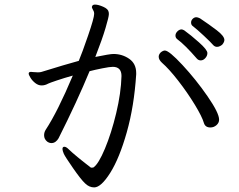

<svg xmlns="http://www.w3.org/2000/svg" viewBox="-20 -775 1040 836"><path d="M925 -571Q916 -571 909 -578Q898 -591 868 -619Q838 -647 820 -661Q812 -666 812 -677Q812 -686 819 -693Q826 -700 835 -700Q841 -700 851 -695Q890 -669 923.5 -643.5Q957 -618 957 -601Q957 -592 948 -581Q945 -578 938.5 -574.5Q932 -571 925 -571ZM105 -456Q106 -462 115 -462L127 -461Q134 -460 145 -460Q155 -460 161 -462Q264 -494 323 -510Q337 -543 363.5 -620Q390 -697 390 -715Q390 -724 387 -728Q386 -731 383 -736Q380 -741 380 -745Q380 -746 382 -750Q385 -755 394 -755Q408 -755 429.5 -745.5Q451 -736 453 -723Q454 -720 454 -713Q454 -702 439.5 -653Q425 -604 395 -527Q458 -540 474 -540Q512 -540 542.5 -519Q573 -498 573 -457V-451Q564 -312 532 -199Q500 -86 460 -22.5Q420 41 390 41Q368 41 350 23Q332 6 298 -43Q264 -92 258 -105Q252 -119 252 -126Q252 -136 260 -136Q268 -136 278 -126Q308 -97 376 -45Q386 -45 387 -46Q409 -61 437 -128Q465 -195 486 -282.5Q507 -370 509 -444Q509 -484 471 -484Q458 -484 425.5 -477.5Q393 -471 370 -465Q316 -334 235 -173Q230 -164 222 -158Q214 -152 204 -152Q195 -152 186 -158Q172 -169 172 -186Q172 -199 179 -210Q231 -289 297 -446Q258 -435 227 -424.5Q196 -414 190 -411Q176 -403 161 -403Q147 -403 134 -413Q121 -423 113 -436Q105 -449 105 -454ZM680 -547Q690 -555 698 -555Q716 -555 774.5 -492Q833 -429 883.5 -356Q934 -283 934 -254Q934 -240 922.5 -230Q911 -220 896 -220Q874 -220 868 -239Q860 -267 828 -319.5Q796 -372 756 -423.5Q716 -475 685 -502Q671 -515 671 -528Q671 -538 680 -547ZM771 -647Q774 -647 782 -643Q810 -623 846.5 -590.5Q883 -558 883 -544Q883 -532 874 -522Q865 -512 854 -512Q844 -512 837 -520Q785 -580 751 -605Q744 -611 744 -620Q744 -630 752.5 -638.5Q761 -647 771 -647Z"/></svg>

Font: Iansui 0.93
Style: Regular
Weight: 400
Designer: But Ko / Fontworks Inc.
Foundry: zi-hi.com / Fontworks Inc.
Version: Version 0.931